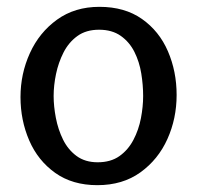

<svg xmlns="http://www.w3.org/2000/svg" viewBox="-20 -529 577 562"><path d="M265 13Q192 13 141.5 -23Q91 -59 65.5 -118Q40 -177 40 -245Q40 -313 67.5 -373.5Q95 -434 147 -471.5Q199 -509 271 -509Q345 -509 395.5 -473.5Q446 -438 471.5 -379Q497 -320 497 -251Q497 -182 470 -122Q443 -62 391 -24.5Q339 13 265 13ZM266 -54Q304 -54 329.5 -72Q355 -90 370.5 -119.5Q386 -149 392.5 -183Q399 -217 399 -248Q399 -280 393.5 -314Q388 -348 373.5 -377Q359 -406 333.5 -424Q308 -442 270 -442Q232 -442 206.5 -423.5Q181 -405 166 -375.5Q151 -346 144 -312.5Q137 -279 137 -248Q137 -218 143.5 -184Q150 -150 164.5 -120.5Q179 -91 204 -72.5Q229 -54 266 -54Z"/></svg>

Font: Rosario Light Medium
Style: Regular
Weight: 500
Version: Version 1.101; ttfautohint (v1.8.1.43-b0c9)